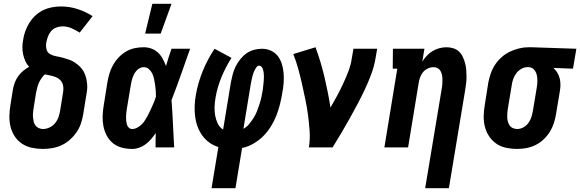

<svg xmlns="http://www.w3.org/2000/svg" viewBox="-20 -777 3058 1012"><path d="M206 8Q177 8 148.5 2Q120 -4 97 -19Q74 -34 58.5 -57Q43 -80 36 -107.5Q29 -135 29.5 -164.5Q30 -194 35 -223L48 -305Q51 -323 57.5 -340.5Q64 -358 75 -374Q86 -390 101.5 -403Q117 -416 134 -425Q121 -438 113.5 -455Q106 -472 102 -490Q98 -508 98 -527.5Q98 -547 102 -567Q105 -590 113.5 -613Q122 -636 135 -657Q148 -678 167 -695.5Q186 -713 208 -723.5Q230 -734 254 -738.5Q278 -743 301 -743Q347 -743 389.5 -729Q432 -715 468 -692L400 -605Q380 -618 357.5 -628Q335 -638 309 -638Q293 -638 277 -632Q261 -626 250 -613.5Q239 -601 233 -585Q227 -569 224 -553Q221 -535 225 -517.5Q229 -500 244.5 -491.5Q260 -483 278 -480Q296 -477 312.5 -472.5Q329 -468 345.5 -462Q362 -456 376 -446.5Q390 -437 402 -425Q414 -413 422 -398Q430 -383 434 -366Q438 -349 439.5 -331Q441 -313 438 -294.5Q435 -276 432 -258L419 -177Q415 -152 407 -127.5Q399 -103 384 -81Q369 -59 349 -41Q329 -23 305.5 -12Q282 -1 256.5 3.5Q231 8 206 8ZM207 -97Q224 -97 241 -105Q258 -113 270 -127.5Q282 -142 288 -159Q294 -176 297 -194L310 -275Q313 -290 314 -305Q315 -320 310.5 -333.5Q306 -347 296 -356.5Q286 -366 273 -371Q260 -376 245.5 -379Q231 -382 216 -385Q206 -375 198 -363.5Q190 -352 184.5 -339.5Q179 -327 176 -314Q173 -301 170 -288L157 -206Q155 -194 154 -182Q153 -170 154 -158.5Q155 -147 157.5 -136Q160 -125 166.5 -116Q173 -107 184 -102Q195 -97 207 -97Z M676 8Q648 8 621.5 1Q595 -6 575 -22.5Q555 -39 542.5 -62.5Q530 -86 525 -112.5Q520 -139 521 -167Q522 -195 527 -223L546 -343Q550 -367 557 -390Q564 -413 576 -434.5Q588 -456 605.5 -474.5Q623 -493 644.5 -505.5Q666 -518 689.5 -523Q713 -528 737 -528Q759 -528 779 -520.5Q799 -513 813.5 -499Q828 -485 838 -466.5Q848 -448 855 -429Q861 -451 868.5 -474Q876 -497 884 -520H982Q958 -452 934 -384Q910 -316 884 -249Q889 -187 891.5 -124.5Q894 -62 898 0H800Q800 -19 800 -38Q800 -57 801 -76Q790 -60 777 -44.5Q764 -29 748 -17Q732 -5 713.5 1.5Q695 8 676 8ZM677 -97Q690 -97 703 -104Q716 -111 726 -120.5Q736 -130 743.5 -142Q751 -154 758 -166.5Q765 -179 770.5 -191.5Q776 -204 782 -216.5Q788 -229 793 -242Q798 -255 802 -268Q802 -284 801 -299.5Q800 -315 797.5 -330.5Q795 -346 792 -361Q789 -376 782.5 -389.5Q776 -403 764.5 -413Q753 -423 737 -423Q727 -423 717 -418Q707 -413 699.5 -404.5Q692 -396 687 -386.5Q682 -377 678.5 -367Q675 -357 673 -347Q671 -337 669 -326L649 -206Q647 -196 646 -185Q645 -174 644.5 -163.5Q644 -153 645 -142.5Q646 -132 648.5 -122Q651 -112 658.5 -104.5Q666 -97 677 -97ZM745 -600 783 -757H884L827 -600Z M1095 215 1131 -2Q1105 -10 1083.5 -25.5Q1062 -41 1046.5 -62.5Q1031 -84 1021.5 -109.5Q1012 -135 1008.5 -162.5Q1005 -190 1006 -218Q1007 -246 1012 -275Q1023 -339 1048 -401Q1073 -463 1111 -520L1200 -472Q1169 -423 1147 -369.5Q1125 -316 1116 -262Q1112 -238 1111 -214.5Q1110 -191 1114 -168.5Q1118 -146 1127.5 -126Q1137 -106 1156 -94L1197 -343Q1201 -364 1206.5 -385Q1212 -406 1221.5 -425.5Q1231 -445 1245.5 -463.5Q1260 -482 1278 -495Q1296 -508 1317.5 -514Q1339 -520 1360 -520Q1386 -520 1408 -510Q1430 -500 1444.5 -481Q1459 -462 1466 -438.5Q1473 -415 1475 -390Q1477 -365 1475 -339Q1473 -313 1468 -288Q1463 -257 1455.5 -227Q1448 -197 1436.5 -167.5Q1425 -138 1407.5 -110Q1390 -82 1367 -59Q1344 -36 1315 -19.5Q1286 -3 1256 3L1221 215ZM1263 -98Q1281 -108 1294 -124Q1307 -140 1317.5 -157Q1328 -174 1335 -192Q1342 -210 1348 -228.5Q1354 -247 1358 -266Q1362 -285 1365 -303Q1366 -312 1367 -321Q1368 -330 1369 -339Q1370 -348 1370.5 -357Q1371 -366 1371 -374.5Q1371 -383 1370 -392Q1369 -401 1367 -409Q1365 -417 1359.5 -424Q1354 -431 1345 -431Q1338 -431 1333 -424.5Q1328 -418 1324.5 -411.5Q1321 -405 1318 -398Q1315 -391 1313 -384Q1311 -377 1309.5 -370Q1308 -363 1306.5 -356.5Q1305 -350 1303.5 -343Q1302 -336 1301 -329Z M1608 0Q1615 -43 1612 -86Q1609 -129 1603.5 -170.5Q1598 -212 1589.5 -252.5Q1581 -293 1572 -333.5Q1563 -374 1552 -414Q1541 -454 1526 -492L1643 -528Q1671 -452 1690 -372Q1709 -292 1722 -210Q1740 -241 1757 -272.5Q1774 -304 1789 -336.5Q1804 -369 1816.5 -401.5Q1829 -434 1834 -468L1843 -520H1968L1959 -468Q1952 -427 1937 -386.5Q1922 -346 1903.5 -306.5Q1885 -267 1864.5 -228.5Q1844 -190 1822.5 -151.5Q1801 -113 1778.5 -75Q1756 -37 1733 0Z M2221 215 2309 -314Q2311 -325 2311.5 -337Q2312 -349 2312 -360.5Q2312 -372 2309.5 -383Q2307 -394 2301.5 -403.5Q2296 -413 2286.5 -418Q2277 -423 2265 -423Q2250 -423 2235 -416Q2220 -409 2210 -397Q2200 -385 2194.5 -370Q2189 -355 2187 -341L2131 0H2006L2074 -415H2050L2051 -520H2217L2206 -452Q2216 -469 2230 -483.5Q2244 -498 2260.5 -508Q2277 -518 2296 -523Q2315 -528 2333 -528Q2352 -528 2369.5 -522.5Q2387 -517 2399.5 -505Q2412 -493 2419.5 -477Q2427 -461 2431.5 -444Q2436 -427 2437.5 -408.5Q2439 -390 2439 -371.5Q2439 -353 2436.5 -334Q2434 -315 2431 -297L2346 215Z M2705 8Q2676 8 2647.5 2Q2619 -4 2596.5 -19.5Q2574 -35 2558.5 -58Q2543 -81 2536 -108Q2529 -135 2529.5 -164.5Q2530 -194 2535 -223L2554 -343Q2559 -368 2567.5 -392Q2576 -416 2590.5 -437.5Q2605 -459 2625 -476.5Q2645 -494 2668.5 -505Q2692 -516 2716.5 -522Q2741 -528 2766 -528H2781L3018 -520L3000 -415L2897 -419Q2909 -408 2917.5 -394Q2926 -380 2930 -364Q2934 -348 2934 -331Q2934 -314 2931 -297L2911 -177Q2907 -152 2899.5 -128.5Q2892 -105 2878.5 -83Q2865 -61 2845.5 -42.5Q2826 -24 2802.5 -12.5Q2779 -1 2754.5 3.5Q2730 8 2705 8ZM2707 -97Q2723 -97 2739 -106Q2755 -115 2765.5 -129.5Q2776 -144 2781 -160.5Q2786 -177 2789 -194L2809 -314Q2812 -331 2812.5 -348Q2813 -365 2809.5 -381Q2806 -397 2795.5 -409.5Q2785 -422 2768 -423H2759Q2743 -423 2727 -413.5Q2711 -404 2700.5 -389.5Q2690 -375 2684.5 -359Q2679 -343 2677 -326L2657 -206Q2655 -194 2654 -182Q2653 -170 2653.5 -158.5Q2654 -147 2657 -136Q2660 -125 2666.5 -115.5Q2673 -106 2684 -101.5Q2695 -97 2707 -97Z"/></svg>

Font: Iosevka Curly Slab Extrabold
Style: Italic
Weight: 800
Italic angle: -9°
Monospace: yes
Designer: Belleve Invis
Foundry: Belleve Invis
Version: Version 22.1.2; ttfautohint (v1.8.4)